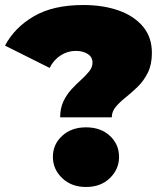

<svg xmlns="http://www.w3.org/2000/svg" viewBox="-33 -736 659 766"><path d="M207 -268Q207 -304 220 -331.5Q233 -359 252 -379.5Q271 -400 290.5 -417.5Q310 -435 323 -451.5Q336 -468 336 -486Q336 -509 316.5 -521Q297 -533 269 -533Q237 -533 209 -515Q181 -497 165 -465L-13 -554Q25 -626 102 -671Q179 -716 299 -716Q378 -716 439.5 -694.5Q501 -673 537 -630.5Q573 -588 573 -525Q573 -479 557 -446.5Q541 -414 517 -390.5Q493 -367 469 -348Q445 -329 429 -310Q413 -291 413 -268ZM310 10Q252 10 215 -25.5Q178 -61 178 -110Q178 -160 215 -194Q252 -228 310 -228Q369 -228 405.5 -194Q442 -160 442 -110Q442 -61 405.5 -25.5Q369 10 310 10Z"/></svg>

Font: Montserrat Black
Style: Regular
Weight: 900
Designer: Julieta Ulanovsky
Foundry: Julieta Ulanovsky
Version: Version 9.000; ttfautohint (v1.8.4.7-5d5b)